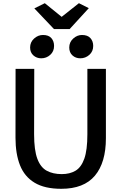

<svg xmlns="http://www.w3.org/2000/svg" viewBox="-20 -1174 760 1202"><path d="M363.5 8Q260 8 196.8 -30Q133.5 -68 105.2 -139.5Q77 -211 77 -311L77.5 -743H194.5L193.5 -333.5Q193.5 -234 213.8 -180Q234 -126 272.8 -105Q311.5 -84 367 -84Q417 -84 452.8 -105.2Q488.5 -126.5 507.8 -180.5Q527 -234.5 527 -333.5V-743H643V-309Q643 -156 574 -74Q505 8 363.5 8ZM238 -809Q209.5 -809 189 -827.2Q168.5 -845.5 168.5 -876.5Q168.5 -910 193.2 -932.5Q218 -955 249 -955Q284.5 -955 301.5 -935.5Q318.5 -916 318.5 -886.5Q318.5 -852 294.5 -830.5Q270.5 -809 238 -809ZM482.5 -809Q453.5 -809 433.5 -827.2Q413.5 -845.5 413.5 -876.5Q413.5 -910 438.2 -932.5Q463 -955 493 -955Q528.5 -955 546 -935.5Q563.5 -916 563.5 -886.5Q563.5 -852 539.2 -830.5Q515 -809 482.5 -809ZM318 -992 195 -1121.5 260.5 -1154 366 -1068.5 474 -1154 536 -1123 416 -992Z"/></svg>

Font: Merriweather Sans
Style: Regular
Weight: 400
Designer: Eben Sorkin
Foundry: Eben Sorkin
Version: Version 1.008; ttfautohint (v1.7.19-72a1) -l 8 -r 50 -G 200 